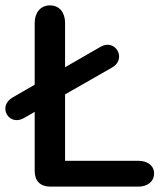

<svg xmlns="http://www.w3.org/2000/svg" viewBox="-49 -694 612 714"><path d="M138 0H466C498 0 524 -18 524 -49C524 -79 498 -96 466 -96H193V-343L368 -443C424 -475 380 -552 325 -520L193 -444V-609C193 -646 173 -674 137 -674C101 -674 80 -646 80 -609V-379L-3 -331C-59 -298 -16 -223 40 -255L80 -278V-58C80 -21 101 0 138 0Z"/></svg>

Font: SN Pro Medium
Style: Regular
Weight: 500
Designer: Tobias Whetton
Foundry: Supernotes
Version: Version 1.003;Glyphs 3.3 (3324)